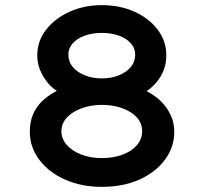

<svg xmlns="http://www.w3.org/2000/svg" viewBox="-20 -724 794 747"><path d="M376 3Q296 3 232.5 -25.5Q169 -54 132.5 -103Q96 -152 96 -211Q96 -250 108.5 -279Q121 -308 142 -328.5Q163 -349 190 -364.5Q217 -380 245 -390L237 -349Q217 -359 196.5 -373.5Q176 -388 160.5 -408.5Q145 -429 135 -454Q125 -479 125 -509Q125 -564 159 -608Q193 -652 250 -678Q307 -704 376 -704Q447 -704 504 -678Q561 -652 594 -608Q627 -564 627 -509Q627 -477 617 -451.5Q607 -426 591 -406.5Q575 -387 555 -372.5Q535 -358 515 -349L510 -387Q541 -376 568 -359.5Q595 -343 615 -320.5Q635 -298 646.5 -270.5Q658 -243 658 -211Q658 -152 622 -103Q586 -54 522.5 -25.5Q459 3 376 3ZM376 -109Q422 -109 457.5 -122.5Q493 -136 513 -159.5Q533 -183 533 -213Q533 -244 513 -266.5Q493 -289 457 -302.5Q421 -316 376 -316Q333 -316 297 -302.5Q261 -289 240 -266.5Q219 -244 219 -213Q219 -184 239.5 -160.5Q260 -137 295.5 -123Q331 -109 376 -109ZM376 -419Q413 -419 442.5 -431Q472 -443 489 -463.5Q506 -484 506 -512Q506 -536 489.5 -555Q473 -574 443.5 -585Q414 -596 376 -596Q339 -596 309 -585Q279 -574 262.5 -555Q246 -536 246 -512Q246 -484 263 -463.5Q280 -443 310 -431Q340 -419 376 -419Z"/></svg>

Font: Lexend Peta Medium
Style: Regular
Weight: 500
Designer: Bonnie Shaver-Troup, Thomas Jockin
Foundry: Lexend
Version: Version 1.007